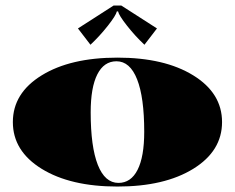

<svg xmlns="http://www.w3.org/2000/svg" viewBox="-20 -666 844 690"><path d="M416.1 -646 544.1 -563.8 499.1 -505.2Q466.3 -535.8 436.8 -573.2Q407.3 -610.6 404.3 -625H399.9Q396.9 -610.6 367.4 -573.2Q337.8 -535.8 305.1 -505.2L260.1 -563.8L388.1 -646ZM129.6 -59.4Q26.2 -123.3 26.2 -227.3Q26.2 -331.3 129.6 -395.1Q233 -458.9 402.1 -458.9Q571.2 -458.9 674.6 -395.1Q778 -331.3 778 -227.3Q778 -123.3 674.6 -59.4Q571.2 4.4 402.1 4.4Q233 4.4 129.6 -59.4ZM398.6 -445.8Q353.6 -445.8 329.8 -398.8Q305.9 -351.8 305.9 -262.2Q305.9 -138.5 331.5 -73.6Q357.1 -8.7 405.6 -8.7Q450.6 -8.7 474.4 -55.7Q498.3 -102.7 498.3 -192.3Q498.3 -316 472.7 -380.9Q447.1 -445.8 398.6 -445.8Z"/></svg>

Font: FoglihtenBlackPcs
Style: BlackPcs
Weight: 900
Version: Version 0.75